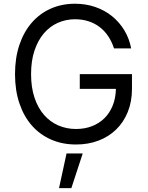

<svg xmlns="http://www.w3.org/2000/svg" viewBox="-20 -757 783 1019"><path d="M585.2 -500Q573.5 -535.9 554.5 -564.5Q535.5 -593 509.4 -613.1Q483.3 -633.2 450.3 -644Q417.3 -654.8 377.8 -654.8Q329.5 -654.8 286.9 -635.8Q244.3 -616.8 212.9 -580.1Q181.5 -543.3 163.2 -489Q144.9 -434.7 144.9 -363.6Q144.9 -293 163.2 -238.5Q181.5 -183.9 213.6 -147.2Q245.7 -110.4 289.4 -91.4Q333.1 -72.4 383.5 -72.4Q429.7 -72.4 468.2 -87.4Q506.7 -102.3 534.6 -130Q562.5 -157.7 578.3 -197.1Q594.1 -236.5 595.2 -285.5H403.4V-363.6H680.4V-285.5Q680.4 -218 658.4 -163.4Q636.4 -108.7 596.9 -70.1Q557.5 -31.6 503 -10.8Q448.5 9.9 383.5 9.9Q311.1 9.9 251.4 -16.2Q191.8 -42.3 149.1 -90.7Q106.5 -139.2 83.1 -208.3Q59.7 -277.3 59.7 -363.6Q59.7 -449.9 83.1 -519.2Q106.5 -588.4 148.8 -636.9Q191.1 -685.4 249.5 -711.3Q307.9 -737.2 377.8 -737.2Q435.4 -737.2 485.4 -720Q535.5 -702.8 574.4 -671.3Q613.3 -639.9 639.7 -596.4Q666.2 -552.9 676.1 -500ZM333.1 57.5H419L358.7 241.5H293.3Z"/></svg>

Font: Fast_Sans-Dotted
Style: Regular
Weight: 400
Version: Version 3.018